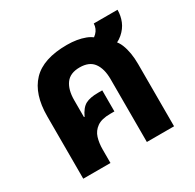

<svg xmlns="http://www.w3.org/2000/svg" viewBox="-132 -726 880 868"><g transform="rotate(-30 308.0 -292.0)"><path d="M66 0V-326Q66 -441 123 -501Q180 -561 304 -561Q357 -561 398 -545.5Q439 -530 460 -491Q505 -473 522.5 -429.5Q540 -386 540 -325V0H398V-328Q398 -382 375.5 -413Q353 -444 303 -444Q253 -444 230.5 -413Q208 -382 208 -328V-240L211 -239Q229 -278 252.5 -290.5Q276 -303 318 -303H340V-193H318Q273 -193 249 -176Q225 -159 216.5 -131.5Q208 -104 208 -70V0ZM465 -441 387 -509Q420 -520 438.5 -538.5Q457 -557 458 -584H582Q582 -553 570.5 -525Q559 -497 533.5 -475Q508 -453 465 -441Z"/></g></svg>

Font: Noto Sans Thai SemiCondensed
Style: Bold
Weight: 700
Width: 4
Designer: Monotype Design Team
Foundry: Monotype Imaging Inc.
Version: Version 2.001